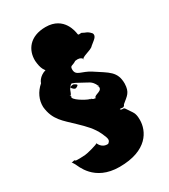

<svg xmlns="http://www.w3.org/2000/svg" viewBox="-254 -918 1148 1308"><g transform="rotate(-30 320.0 -264.0)"><path d="M288 275C508 275 567 152 567 66C567 6 552 3 521 -47C511 -67 493 -46 483 -68V-64C493 -73 515 -51 526 -80C572 -119 599 -130 601 -200C601 -296 546 -317 453 -379C390 -421 339 -409 339 -461C339 -494 354 -480 386 -502C443 -512 446 -472 442 -479C431 -501 516 -510 534 -534C561 -558 598 -576 583 -605C555 -637 544 -630 519 -646C503 -648 493 -639 491 -655C489 -669 472 -803 326 -803C200 -803 147 -723 150 -638C155 -580 168 -544 218 -520C248 -515 270 -510 266 -528C258 -539 243 -553 216 -553C160 -554 119 -520 108 -486C62 -446 38 -394 40 -339C51 -232 109 -193 180 -124C232 -74 269 -37 296 20C321 74 319 84 298 100C243 104 230 51 230 56C230 63 139 87 124 87C102 89 63 90 50 88C43 80 46 81 26 85C16 87 16 76 34 108C45 126 89 275 288 275ZM338 -358C396 -324 413 -328 437 -279C452 -267 418 -288 438 -275C453 -264 417 -291 437 -277C451 -266 417 -288 437 -273C449 -231 388 -239 380 -216C393 -204 348 -225 368 -209C383 -198 352 -223 372 -209C387 -199 344 -229 362 -217C377 -206 334 -234 354 -220C368 -209 334 -233 354 -219C369 -208 335 -236 355 -222C370 -211 331 -236 351 -222C363 -213 324 -239 340 -227C312 -236 226 -285 241 -306C256 -296 220 -325 240 -311C255 -300 221 -322 241 -308C256 -297 221 -326 241 -312C260 -332 251 -373 297 -369C315 -359 324 -354 312 -346C300 -336 294 -339 291 -341C288 -341 297 -336 297 -336C295 -337 300 -331 280 -345C266 -356 266 -365 278 -375C290 -385 291 -380 294 -379C310 -373 308 -375 338 -358Z"/></g></svg>

Font: Hussar Przerywany
Style: Regular
Weight: 400
Foundry: Cannot Into Space Fonts
Version: Version 0.982